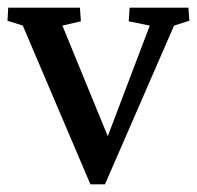

<svg xmlns="http://www.w3.org/2000/svg" viewBox="-22 -480 516 502"><path d="M214.4 2 37.6 -413.1 -2.4 -425.8 -0.5 -460H187L189.5 -424.3L141.1 -413.1L272.5 -92.8H248L369.6 -413.1L314.5 -424.3L316.9 -460H470.7L473.1 -425.8L433.1 -413.1L252.4 2Z"/></svg>

Font: Lateef Medium
Style: Regular
Weight: 500
Designer: SIL International
Foundry: SIL International
Version: Version 4.200